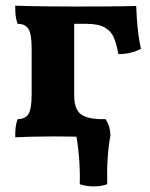

<svg xmlns="http://www.w3.org/2000/svg" viewBox="-20 -481 529 677"><path d="M33.6 3Q33.6 -17.2 35.2 -32.2Q36.8 -47.2 42.2 -61Q69.2 -61 80.4 -79.1Q91.6 -97.2 91.6 -148V-310Q91.6 -360.8 80.4 -378.9Q69.2 -397 42.2 -397Q36.8 -410.8 35.2 -425.8Q33.6 -440.8 33.6 -461Q54.4 -460 83.6 -459.5Q112.8 -459 151.9 -458.5Q191 -458 241.6 -458V-145.4Q241.6 -102 259.8 -83.1Q278 -64.2 327 -61Q331.8 -47.6 333.1 -30Q334.4 -12.4 334.4 3Q311.8 2 282.1 1.5Q252.4 1 222.4 0.5Q192.4 0 166.6 0Q128.4 0 92 1Q55.6 2 33.6 3ZM397.2 -290.2Q392.4 -320.4 382.9 -345Q373.4 -369.6 350.8 -383.3Q328.2 -397 284.2 -397H208.8L234.4 -458Q296.4 -458 338.7 -458.2Q381 -458.4 409.5 -458.9Q438 -459.4 460.2 -460Q460.6 -442.8 462.5 -415Q464.4 -387.2 468.2 -358.4Q472 -329.6 477.2 -308.8Q462.6 -300.8 441.8 -295.5Q421 -290.2 397.2 -290.2ZM261.2 168.6Q262.8 122.8 258.4 70.7Q254 18.6 243.8 -31.4L278.6 -61H351.8Q369.2 -36.8 369.2 -1.6Q362.6 32.8 359.7 76.6Q356.8 120.4 358 168.6Q337.8 176.2 310.7 176.2Q283.6 176.2 261.2 168.6Z"/></svg>

Font: Vollkorn
Style: Regular
Weight: 400
Designer: Friedrich Althausen
Foundry: Friedrich Althausen
Version: Version 4.104